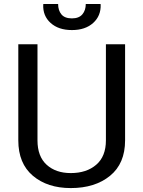

<svg xmlns="http://www.w3.org/2000/svg" viewBox="-20 -933 717 963"><path d="M607.4 -710.9V-229Q607.4 -112.8 532 -51.3Q456.5 10.3 335 10.3Q217.8 10.3 144.8 -51.5Q71.8 -113.3 71.8 -229V-710.9H168V-229Q168 -148.4 213.9 -106.7Q259.8 -64.9 335 -64.9Q414.1 -64.9 462.6 -106.7Q511.2 -148.4 511.2 -229V-710.9ZM483.9 -913.1 484.9 -910.2Q486.8 -853.5 447.3 -817.9Q407.7 -782.2 340.8 -782.2Q273.4 -782.2 233.9 -817.9Q194.3 -853.5 196.8 -910.2L197.8 -913.1H271.5Q271.5 -880.9 288.1 -860.8Q304.7 -840.8 340.8 -840.8Q376 -840.8 393.1 -861.1Q410.2 -881.3 410.2 -913.1Z"/></svg>

Font: GeogebraSans
Style: Regular
Weight: 400
Designer: Google
Version: Version 1.100140; 2013